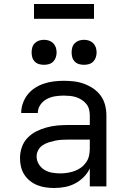

<svg xmlns="http://www.w3.org/2000/svg" viewBox="-20 -932 640 960"><path d="M251 8Q230 8 208.5 5Q187 2 167 -6Q147 -14 130 -27.5Q113 -41 101.5 -59Q90 -77 85 -98Q80 -119 80 -141Q80 -169 89 -195.5Q98 -222 117 -242Q136 -262 160.5 -274.5Q185 -287 212 -294.5Q239 -302 266.5 -304.5Q294 -307 321 -307H429V-355Q429 -371 425 -386Q421 -401 411 -413Q401 -425 387.5 -433.5Q374 -442 359.5 -446.5Q345 -451 329.5 -452.5Q314 -454 299 -454Q277 -454 255 -450.5Q233 -447 213.5 -436.5Q194 -426 181.5 -407.5Q169 -389 169 -367Q169 -367 169 -367Q169 -367 169 -367H86Q86 -367 86 -367Q86 -367 86 -367Q86 -392 94.5 -416Q103 -440 118.5 -459.5Q134 -479 155 -492.5Q176 -506 200 -514Q224 -522 249 -525Q274 -528 299 -528Q325 -528 350.5 -525Q376 -522 400.5 -513Q425 -504 447 -489Q469 -474 484 -453Q499 -432 505.5 -406.5Q512 -381 512 -355V0H429V-90Q418 -66 398.5 -46.5Q379 -27 355 -14.5Q331 -2 304.5 3Q278 8 251 8ZM282 -65Q300 -65 318 -68Q336 -71 353 -77Q370 -83 385 -94Q400 -105 410.5 -120Q421 -135 425 -153Q429 -171 429 -189V-234H321Q305 -234 288 -233Q271 -232 255 -228.5Q239 -225 223 -220Q207 -215 193 -205.5Q179 -196 171 -181Q163 -166 163 -150Q163 -129 174 -111Q185 -93 202.5 -82.5Q220 -72 240.5 -68.5Q261 -65 282 -65ZM400 -608Q387 -608 375 -611.5Q363 -615 354 -624Q345 -633 341.5 -645Q338 -657 338 -670Q338 -683 341.5 -695Q345 -707 354 -716Q363 -725 375 -729Q387 -733 400 -733Q413 -733 425 -729Q437 -725 446 -716Q455 -707 459 -695Q463 -683 463 -670Q463 -657 459 -645Q455 -633 446 -624Q437 -615 425 -611.5Q413 -608 400 -608ZM200 -608Q187 -608 175 -611.5Q163 -615 154 -624Q145 -633 141.5 -645Q138 -657 138 -670Q138 -683 141.5 -695Q145 -707 154 -716Q163 -725 175 -729Q187 -733 200 -733Q213 -733 225 -729Q237 -725 246 -716Q255 -707 259 -695Q263 -683 263 -670Q263 -657 259 -645Q255 -633 246 -624Q237 -615 225 -611.5Q213 -608 200 -608ZM150 -838V-912H450V-838Z"/></svg>

Font: Zed Mono Extended
Style: Regular
Weight: 400
Width: 7
Monospace: yes
Designer: Belleve Invis
Foundry: Belleve Invis
Version: Version 1.0.0; ttfautohint (v1.8.4)